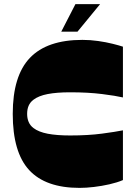

<svg xmlns="http://www.w3.org/2000/svg" viewBox="-20 -904 660 934"><path d="M578 -28Q550 -16 512.5 -7.5Q475 1 437 5.5Q399 10 367 10Q202 10 122 -76.5Q42 -163 42 -350Q42 -535 125.5 -622.5Q209 -710 381 -710Q419 -710 457.5 -704.5Q496 -699 528 -691Q560 -683 578 -677V-430Q544 -438 476.5 -446.5Q409 -455 321 -455Q256 -455 212 -446.5Q168 -438 143 -419Q127 -407 119.5 -390Q112 -373 112 -350Q112 -328 119.5 -310.5Q127 -293 143 -281Q168 -262 212 -253.5Q256 -245 321 -245Q409 -245 476.5 -254Q544 -263 578 -270ZM278 -750 347 -884H467L357 -750Z"/></svg>

Font: Ojuju ExtraBold
Style: Regular
Weight: 800
Designer: Chisaokwu Joboson, Mirko Velimirovic
Foundry: Udi Foundry
Version: Version 1.000